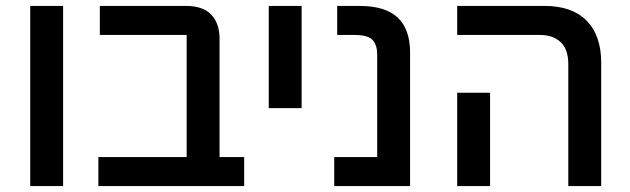

<svg xmlns="http://www.w3.org/2000/svg" viewBox="-20 -628 2126 648"><path d="M82 -608H193V0H82Z M312 -98H610V-510H317V-608H608Q665 -608 693 -578.5Q721 -549 721 -498V-98H804V0H312Z M887 -608H998V-263H887Z M1108 -98H1253V-445Q1253 -475 1238 -492.5Q1223 -510 1176 -510H1118V-608H1193Q1281 -608 1322.5 -568.5Q1364 -529 1364 -451V0H1108Z M1898 -411Q1898 -462 1872 -486Q1846 -510 1803 -510H1523V-608H1818Q1911 -608 1960 -558Q2009 -508 2009 -417V0H1898ZM1523 -315H1634V0H1523Z"/></svg>

Font: IBM Plex Sans Hebrew Medium
Style: Regular
Weight: 500
Designer: Mike Abbink, Paul van der Laan, Pieter van Rosmalen, Yanek Iontef
Foundry: Bold Monday
Version: Version 1.2